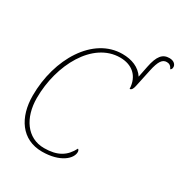

<svg xmlns="http://www.w3.org/2000/svg" viewBox="-195 -979 1062 1127"><g transform="rotate(30 336.5 -415.0)"><path d="M252 10C375 10 436 -48 436 -92C436 -103 432 -108 427 -111C394 -47 344 -14 252 -14C137 -14 69 -115 69 -248C69 -472 190 -698 375 -698C455 -698 511 -652 514 -566C528 -567 534 -582 538 -601L563 -718C578 -789 596 -812 625 -812C642 -812 654 -804 663 -785C671 -790 673 -796 673 -806C673 -821 659 -840 627 -840C581 -840 555 -811 539 -730L524 -655C493 -702 440 -723 376 -723C178 -723 41 -497 41 -248C41 -101 114 10 252 10Z"/></g></svg>

Font: Noto Serif SemiCondensed Thin
Style: Italic
Weight: 100
Width: 4
Italic angle: -12°
Designer: Monotype Design Team
Foundry: Monotype Imaging Inc.
Version: Version 2.013